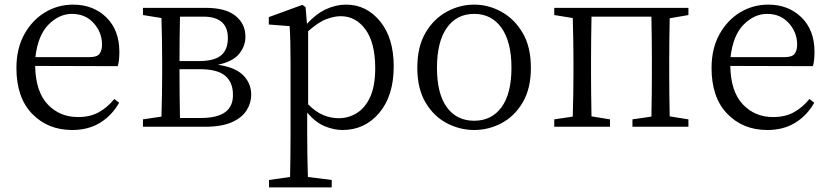

<svg xmlns="http://www.w3.org/2000/svg" viewBox="-20 -548 3594 830"><path d="M133 -301H367Q400 -301 410.5 -316Q421 -331 421 -355Q421 -408 385 -448Q349 -488 291 -488Q236 -488 190 -442Q144 -396 133 -301ZM489 -262 132 -263Q134 -152 186 -97Q238 -42 317 -42Q370 -42 407.5 -63Q445 -84 474 -120L495 -104Q464 -49 413 -17.5Q362 14 292 14Q187 14 119 -56Q51 -126 51 -254Q51 -338 85 -399.5Q119 -461 174.5 -494.5Q230 -528 296 -528Q383 -528 439.5 -473Q496 -418 496 -324Q496 -285 489 -262Z M758 -38H849Q989 -38 987 -139Q987 -192 953.5 -220.5Q920 -249 842 -249H756V-228Q756 -147 758 -38ZM851 -476H758Q756 -379 756 -284H840Q905 -284 935 -308Q965 -332 965 -384Q965 -479 851 -476ZM598 -514H871Q955 -514 998 -479.5Q1041 -445 1041 -389Q1041 -349 1014 -315.5Q987 -282 922 -268Q998 -257 1032 -222Q1066 -187 1066 -138Q1066 -103 1046 -71Q1026 -39 982 -19.5Q938 0 865 0H598V-32L678 -44Q681 -150 681 -228V-286Q681 -366 678 -470L598 -483Z M1312 -413V-97Q1345 -64 1377.5 -50.5Q1410 -37 1444 -37Q1487 -37 1523 -59.5Q1559 -82 1580.5 -129.5Q1602 -177 1602 -253Q1602 -363 1560 -420.5Q1518 -478 1453 -478Q1426 -478 1391.5 -465.5Q1357 -453 1312 -413ZM1301 -517 1307 -445Q1346 -488 1389 -508Q1432 -528 1476 -528Q1564 -528 1623 -456Q1682 -384 1682 -261Q1682 -134 1619.5 -60Q1557 14 1461 14Q1424 14 1384.5 -2Q1345 -18 1308 -61V32Q1308 119 1311 217L1414 230V262H1143V230L1234 217Q1236 122 1236 34V-282Q1236 -378 1232 -435L1142 -442V-474L1287 -527Z M2030 14Q1968 14 1911.5 -15.5Q1855 -45 1819.5 -105Q1784 -165 1784 -255Q1784 -346 1819.5 -406.5Q1855 -467 1911.5 -497.5Q1968 -528 2030 -528Q2091 -528 2147 -497.5Q2203 -467 2239 -406.5Q2275 -346 2275 -255Q2275 -165 2239.5 -105Q2204 -45 2148 -15.5Q2092 14 2030 14ZM2030 -26Q2105 -26 2148 -84.5Q2191 -143 2191 -255Q2191 -367 2148 -427.5Q2105 -488 2030 -488Q1954 -488 1911.5 -427.5Q1869 -367 1869 -255Q1869 -143 1911.5 -84.5Q1954 -26 2030 -26Z M2956 -483 2875 -469Q2873 -364 2873 -286V-228Q2873 -150 2875 -45L2956 -32V0H2714V-32L2796 -44Q2798 -150 2798 -228V-286Q2798 -369 2796 -476H2537Q2535 -369 2535 -286V-228Q2535 -150 2537 -45L2617 -32V0H2376V-32L2456 -44Q2459 -150 2459 -228V-286Q2459 -366 2456 -470L2376 -483V-514H2956Z M3138 -301H3372Q3405 -301 3415.5 -316Q3426 -331 3426 -355Q3426 -408 3390 -448Q3354 -488 3296 -488Q3241 -488 3195 -442Q3149 -396 3138 -301ZM3494 -262 3137 -263Q3139 -152 3191 -97Q3243 -42 3322 -42Q3375 -42 3412.5 -63Q3450 -84 3479 -120L3500 -104Q3469 -49 3418 -17.5Q3367 14 3297 14Q3192 14 3124 -56Q3056 -126 3056 -254Q3056 -338 3090 -399.5Q3124 -461 3179.5 -494.5Q3235 -528 3301 -528Q3388 -528 3444.5 -473Q3501 -418 3501 -324Q3501 -285 3494 -262Z"/></svg>

Font: Han-Nom Khai
Style: Regular
Weight: 400
Version: Version 1.200;June 22, 2023;FontCreator 14.0.0.2814 64-bit